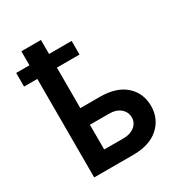

<svg xmlns="http://www.w3.org/2000/svg" viewBox="-186 -927 987 1055"><g transform="rotate(-30 307.5 -400.0)"><path d="M372.2 -711.6V-625H228.7V-367.9H352.6Q456.7 -367.9 514 -317.3Q571.4 -266.7 571.7 -183.9Q571.4 -103.7 514 -51.8Q456.7 0 352.6 0H104.4V-625H20.2V-711.6H104.4V-800.4H228.7V-711.6ZM228.7 -262.4V-105.5H352.6Q394.5 -105.5 421.3 -127Q448.2 -148.4 448.5 -182.2Q448.2 -217.7 421.3 -240.1Q394.5 -262.4 352.6 -262.4Z"/></g></svg>

Font: Inter UI Semi Bold
Style: Regular
Weight: 600
Designer: Rasmus Andersson
Foundry: rsms
Version: 3.2;8d6f07862